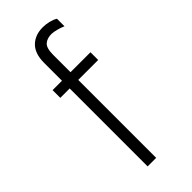

<svg xmlns="http://www.w3.org/2000/svg" viewBox="-236 -769 810 810"><g transform="rotate(-45 169.0 -364.0)"><path d="M283 -711V-666Q270 -672 251 -677Q232 -682 221 -682Q195 -682 179.5 -668.5Q164 -655 164 -615V-511H283V-465H164V0H113V-465H57V-511H113V-617Q113 -673 141 -700.5Q169 -728 215 -728Q233 -728 251.5 -723.5Q270 -719 283 -711Z"/></g></svg>

Font: Chivo Thin
Style: Regular
Weight: 100
Designer: Hector Gatti
Foundry: Omnibus-Type
Version: Version 1.007